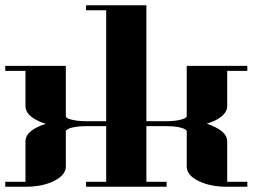

<svg xmlns="http://www.w3.org/2000/svg" viewBox="-20 -712 963 732"><path d="M0 0V-19H77.1V-172.9Q77.1 -205.1 122.1 -227.1Q138.7 -235.4 154.8 -240.2Q135.3 -245.6 122.1 -252.9Q77.1 -274.9 77.1 -308.1V-441.9H0V-460.9H231V-269Q231 -260.7 252.9 -255.9Q274.9 -250 308.1 -250H384.8V-672.9H308.1V-691.9H538.1V-250H615.2Q647.5 -250 669.9 -255.9Q691.9 -261.7 691.9 -269V-460.9H922.9V-441.9H846.2V-308.1Q846.2 -275.9 800.8 -252.9Q786.6 -246.1 768.1 -240.2Q785.6 -235.4 800.8 -227.1Q846.2 -204.6 846.2 -172.9V-19H922.9V0H846.2Q781.2 0 736.8 -22Q691.9 -43.9 691.9 -77.1V-210.9Q691.9 -219.2 669.9 -225.1Q647.9 -231 615.2 -231H538.1V-19H615.2V0H308.1V-19H384.8V-231H308.1Q275.4 -231 252.9 -225.1Q231 -219.2 231 -210.9V-77.1Q231 -44.9 186 -22Q141.6 0 77.1 0Z"/></svg>

Font: Hjet
Style: Regular
Weight: 400
Designer: T. Christopher White
Version: Version 1.2